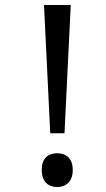

<svg xmlns="http://www.w3.org/2000/svg" viewBox="-20 -734 423 768"><path d="M181 -201H238L263 -714H156ZM147 -54C147 -6 174 14 209 14C242 14 271 -6 271 -54C271 -103 242 -121 209 -121C174 -121 147 -103 147 -54Z"/></svg>

Font: Noto Sans Gurmukhi UI
Style: Regular
Weight: 400
Designer: Jelle Bosma - Monotype Design Team
Foundry: Monotype Imaging Inc.
Version: Version 2.004